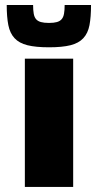

<svg xmlns="http://www.w3.org/2000/svg" viewBox="-20 -737 386 757"><path d="M78 0V-505.8H268.5V0ZM6.5 -717.3H110.5Q110.5 -696.7 113 -682.9Q115.5 -669.1 122.4 -661.2Q129.3 -653.3 141.5 -650Q153.6 -646.6 173.2 -646.6Q192.3 -646.6 204.2 -650Q216.1 -653.3 223 -661.2Q229.9 -669.1 232.4 -682.9Q234.9 -696.7 234.9 -717.3H338.9Q338.9 -669.9 332.8 -637.8Q326.6 -605.8 308.5 -586.4Q290.5 -566.9 258 -558.7Q225.6 -550.5 173.2 -550.5Q120.8 -550.5 88.1 -558.7Q55.4 -566.9 37.4 -586.4Q19.3 -605.8 12.9 -637.8Q6.5 -669.9 6.5 -717.3Z"/></svg>

Font: Science Gothic
Style: Regular
Weight: 400
Designer: Thomas Phinney, Vassil Kateliev, Brandon Buerkle
Foundry: Font Detective LLC
Version: Version 1.018